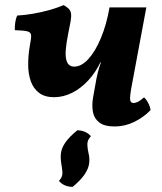

<svg xmlns="http://www.w3.org/2000/svg" viewBox="-20 -487 636 753"><path d="M430 9Q389.4 9 369.2 -6.8Q349 -22.6 344.4 -48.2Q339.8 -73.7 344.8 -103.7L358.2 -178.2Q362.7 -200.4 368.2 -219.4Q373.7 -238.3 379.6 -249.3H377.2Q356.1 -203.9 326.2 -171.7Q296.3 -139.5 262 -122.6Q227.6 -105.8 192.1 -105.8Q156 -105.8 133.8 -122.4Q111.6 -138.9 101.1 -167.5Q90.7 -196.1 90.5 -232.6Q90.3 -269.1 97.3 -309.3Q102.8 -336.7 102 -348.6Q101.2 -360.6 87.2 -364.1Q73.2 -367.6 38.1 -368.7Q37.6 -382.4 39.7 -398.1Q41.7 -413.8 47.3 -426Q75.9 -427.5 109.4 -433.2Q143 -438.9 174.7 -447.9Q206.5 -456.9 229.9 -467Q243.5 -459 250.3 -451.7Q257.1 -444.4 258.6 -433.5Q260.2 -422.6 257 -403.7Q253.9 -384.8 247.1 -352.9Q233.1 -284.2 239.4 -255Q245.6 -225.7 271 -225.7Q299.4 -225.7 326.8 -255.7Q354.1 -285.7 376 -338.3Q397.8 -390.9 409.6 -458H553.9L495.3 -143.5Q488.8 -107.6 490.5 -95.3Q492.3 -83 503.8 -83Q511.7 -83 521.3 -87.9Q530.9 -92.8 544.8 -105.1Q553.9 -97.5 561.2 -83.3Q568.6 -69 570.6 -55.3Q542.3 -26.2 505.8 -8.6Q469.2 9 430 9ZM361.8 -241.8V-259.8H399.3V-241.8ZM264.7 246Q230.1 245.2 211.3 222.5Q225.8 207 224.8 189.5Q223.7 172 220.8 157.5Q216.8 135.3 218.9 114.9Q220.9 94.6 235.8 72.6Q250.6 50.6 283.5 23.8Q317.6 25.1 336.4 47.2Q321.8 62.8 322.6 80.5Q323.4 98.2 326.9 112.2Q332.4 133.4 329.6 154.3Q326.7 175.1 311.6 197.4Q296.5 219.6 264.7 246Z"/></svg>

Font: Vollkorn
Style: Italic
Weight: 400
Italic angle: -11°
Designer: Friedrich Althausen
Foundry: Friedrich Althausen
Version: Version 5.001